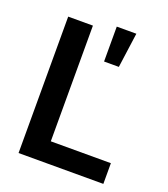

<svg xmlns="http://www.w3.org/2000/svg" viewBox="-139 -862 844 962"><g transform="rotate(20 283.0 -381.5)"><path d="M71.7 0V-727.3H203.5V-110.4H523.8V0ZM317.5 -577.4V-763.5H421.9L396.3 -577.4Z"/></g></svg>

Font: Inter Zeller Semi Bold
Style: Regular
Weight: 600
Designer: Rasmus Andersson; Joe Bland
Foundry: zeller
Version: Version 3.015;git-dec3a8cb1